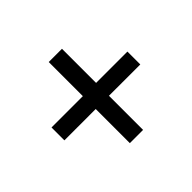

<svg xmlns="http://www.w3.org/2000/svg" viewBox="-107 -721 728 728"><g transform="rotate(-45 257.0 -357.5)"><path d="M221 -140H292V-323H460V-392H292V-575H221V-392H53V-323H221Z"/></g></svg>

Font: Noto Serif Myanmar SemiCondensed
Style: Bold
Weight: 700
Width: 4
Designer: Ben Mitchell and the Monotype Design Team
Foundry: Monotype Imaging Inc.
Version: Version 2.106